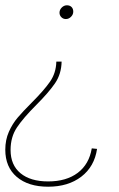

<svg xmlns="http://www.w3.org/2000/svg" viewBox="-33 -543 451 726"><path d="M192 -495Q192 -506 200.5 -514.5Q209 -523 220 -523Q231 -523 237.5 -516.5Q244 -510 244 -499Q244 -488 235.5 -479.5Q227 -471 216 -471Q206 -471 199 -478Q192 -485 192 -495ZM149 163Q74 163 30.5 126Q-13 89 -13 23Q-13 -14 0.5 -44.5Q14 -75 34 -98.5Q54 -122 87 -155Q133 -201 156 -234Q179 -267 180 -310H200Q199 -263 175 -228Q151 -193 104 -146Q55 -97 31 -61Q7 -25 7 24Q7 81 44.5 112Q82 143 149 143Q218 143 261 110.5Q304 78 314 18L334 20Q324 87 274.5 125Q225 163 149 163Z"/></svg>

Font: TypoPRO Montserrat
Style: Italic
Weight: 250
Italic angle: -11.3°
Designer: Julieta Ulanovsky
Foundry: Julieta Ulanovsky
Version: Version 6.001